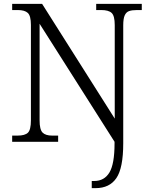

<svg xmlns="http://www.w3.org/2000/svg" viewBox="-20 -734 788 994"><path d="M455 203H468Q520 203 546.5 159Q573 115 573 9V0L185 -611V-111Q185 -63 200.5 -47.5Q216 -32 250 -32H281V0H43V-32H71Q109 -32 124.5 -47Q140 -62 140 -111V-605Q140 -652 124 -667Q108 -682 72 -682H43V-714H198L574 -120V-604Q574 -652 558 -667Q542 -682 504 -682H478V-714H714V-682H690Q663 -682 648 -676.5Q633 -671 625.5 -654Q618 -637 618 -603V8Q618 136 582.5 188Q547 240 475 240H455Z"/></svg>

Font: Noto Serif Light
Style: Regular
Weight: 300
Designer: Monotype Design Team
Foundry: Monotype Imaging Inc.
Version: Version 1.001